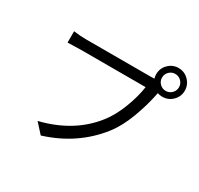

<svg xmlns="http://www.w3.org/2000/svg" viewBox="-177 -1050 1354 1305"><g transform="rotate(30 500.0 -398.0)"><path d="M805 -718Q805 -691 824.5 -671.5Q844 -652 871 -652Q899 -652 918.5 -671.5Q938 -691 938 -718Q938 -746 918.5 -765.5Q899 -785 871 -785Q844 -785 824.5 -765.5Q805 -746 805 -718ZM759 -718Q759 -765 792 -798Q825 -831 871 -831Q918 -831 951 -797.5Q984 -764 984 -718Q984 -672 951 -639Q918 -606 871 -606Q851 -606 833 -612Q833 -609 831 -601Q812 -506 774 -404Q736 -302 682 -232Q533 -41 288 35L220 -40Q472 -102 610 -280Q660 -344 695 -436Q730 -528 741 -606H230Q208 -606 130 -603V-692Q179 -685 230 -685H732Q752 -685 764 -686Q759 -703 759 -718Z"/></g></svg>

Font: Noto Sans SC
Style: Regular
Weight: 400
Designer: Ryoko NISHIZUKA  (kana, bopomofo & ideographs); Paul D. Hunt (Latin, Greek & Cyrillic); Sandoll Communications , Soo-you
Foundry: Adobe
Version: Version 2.002;hotconv 1.0.116;makeotfexe 2.5.65601